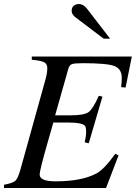

<svg xmlns="http://www.w3.org/2000/svg" viewBox="-21 -934 675 954"><path d="M634 -653 603 -499 581 -501Q584 -527 584 -547Q584 -592 547 -606Q510 -620 392 -620Q350 -620 337 -615.5Q324 -611 319 -594L253 -361H331Q397 -361 419 -377Q441 -393 470 -458L488 -454L420 -222L400 -227Q407 -258 407 -279Q407 -303 400 -310Q384 -325 322 -325H244L212 -213Q176 -86 176 -67Q176 -33 255 -33Q384 -33 458 -72Q496 -92 552 -170L568 -162L506 0H-1V-16Q42 -24 55 -35.5Q68 -47 80 -90L203 -532Q214 -569 214 -596Q214 -616 198.5 -624.5Q183 -633 137 -637V-653ZM526 -742H494L354 -848Q335 -863 335 -880Q335 -896 345 -905Q355 -914 371 -914Q393 -914 411 -891Z"/></svg>

Font: STIX
Style: Italic
Weight: 400
Italic angle: -16.33°
Designer: MicroPress Inc., with final additions and corrections provided by Coen Hoffman, Elsevier (retired)
Version: Version 1.1.1